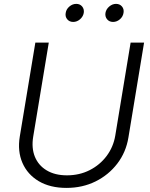

<svg xmlns="http://www.w3.org/2000/svg" viewBox="-20 -944 760 976"><path d="M317.9 11.2Q234.9 11.2 177.2 -22.9Q119.6 -57.1 94 -116.2Q68.4 -175.3 80.6 -250L159.7 -727.5H228L148.9 -250Q139.2 -191.9 157.2 -147.5Q175.3 -103 217.3 -77.9Q259.3 -52.7 320.3 -52.7Q383.8 -52.7 435.8 -79.1Q487.8 -105.5 522 -151.1Q556.2 -196.8 565.9 -254.4L644 -727.5H712.4L632.8 -245.1Q620.6 -170.4 576.4 -112.5Q532.2 -54.7 465.6 -21.7Q398.9 11.2 317.9 11.2ZM554.7 -832.5Q535.6 -832.5 524.4 -845.9Q513.2 -859.4 516.1 -878.4Q519.5 -897.5 535.4 -910.9Q551.3 -924.3 569.8 -924.3Q588.9 -924.3 600.1 -910.9Q611.3 -897.5 607.9 -878.4Q605 -859.4 589.4 -845.9Q573.7 -832.5 554.7 -832.5ZM352.1 -832.5Q333 -832.5 321.8 -845.9Q310.5 -859.4 314 -878.4Q316.9 -897.5 332.8 -910.9Q348.6 -924.3 367.7 -924.3Q386.7 -924.3 397.7 -910.9Q408.7 -897.5 405.8 -878.4Q402.3 -859.4 386.7 -845.9Q371.1 -832.5 352.1 -832.5Z"/></svg>

Font: Inter 20pt Light
Style: Italic
Weight: 300
Italic angle: -9.3988°
Version: Version 4.001;git-66647c0bb